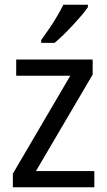

<svg xmlns="http://www.w3.org/2000/svg" viewBox="-20 -786 449 806"><path d="M376 0H34V-57L275 -468H48V-536H369V-473L131 -68H376ZM349 -756Q340 -742 323 -722Q306 -702 286 -680.5Q266 -659 246 -639.5Q226 -620 209 -606H153V-618Q169 -640 186.5 -665.5Q204 -691 219.5 -717.5Q235 -744 246 -766H349Z"/></svg>

Font: Noto Sans Arabic SemiCondensed
Style: Regular
Weight: 400
Width: 4
Designer: Monotype Design Team, Nadine Chahine, Nizar Qandah and Khaled Hosny
Foundry: Monotype Imaging Inc.
Version: Version 2.012